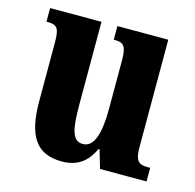

<svg xmlns="http://www.w3.org/2000/svg" viewBox="-86 -624 735 722"><g transform="rotate(15 282.0 -263.0)"><path d="M214 10C272 10 311 -16 336 -71H340L361 0H542V-53H533C503 -53 483 -58 483 -116V-536H285V-483H288C318 -483 335 -477 335 -419V-227C335 -134 318 -74 274 -74C232 -74 223 -118 223 -216V-536H23V-483H26C67 -483 74 -470 74 -413V-188C74 -53 114 10 214 10Z"/></g></svg>

Font: Noto Serif Georgian ExtraCondensed ExtraBold
Style: Regular
Weight: 800
Width: 2
Designer: Monotype Design Team, Akaki Razmadze
Foundry: Google LLC
Version: Version 2.003